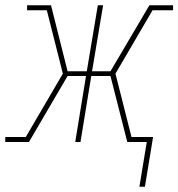

<svg xmlns="http://www.w3.org/2000/svg" viewBox="-52 -540 678 730"><path d="M478 170 506 0H432L368 -251H295L254 0H234L275 -251H205L58 0H-32V-19H46L187 -260L126 -501H51V-520H142L205 -269H278L320 -520H340L298 -269H368L516 -520H606V-501H528L387 -260L448 -19H530L499 170Z"/></svg>

Font: Iosevka HT Thin Extended
Style: Italic
Weight: 100
Width: 7
Italic angle: -9°
Monospace: yes
Designer: Belleve Invis
Foundry: Belleve Invis
Version: Version 32.3.0; ttfautohint (v1.8.4)